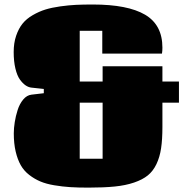

<svg xmlns="http://www.w3.org/2000/svg" viewBox="-20 -817 847 856"><path d="M175.3 -420.4 120.6 -426.3Q106.9 -427.7 94 -436.5Q81.1 -445.3 68.6 -462.6Q56.2 -480 48.6 -511.7Q41 -543.5 41 -585Q41 -625.5 52 -657.7Q63 -689.9 80.6 -711.7Q98.1 -733.4 126 -749.5Q153.8 -765.6 182.1 -774.4Q210.4 -783.2 248.8 -788.6Q287.1 -793.9 319.3 -795.4Q351.6 -796.9 393.6 -796.9Q549.3 -796.9 626.7 -751.5Q704.1 -706.1 704.1 -604.5Q704.1 -590.3 702.1 -578.1H436V-679.7H335.4V-453.6H437.5V-521.5H704.1V-453.6H777.8V-359.4H704.1V-250.5Q704.1 -195.3 698.2 -156Q692.4 -116.7 677.5 -85.4Q662.6 -54.2 639.2 -35.2Q615.7 -16.1 577.9 -3.2Q540 9.8 491.2 14.6Q442.4 19.5 374 19.5Q327.6 19.5 293 17.3Q258.3 15.1 221.9 9Q185.5 2.9 159.7 -8.1Q133.8 -19 110.4 -37.1Q86.9 -55.2 72.5 -80.6Q58.1 -106 49.8 -141.6Q41.5 -177.2 41.5 -222.7Q41.5 -245.6 45.7 -272.2Q49.8 -298.8 58.6 -326.4Q67.4 -354 83.5 -373.3Q99.6 -392.6 120.6 -395L175.3 -401.4ZM437.5 -109.4V-359.4H335.4V-109.4Z"/></svg>

Font: Coda
Style: Heavy
Weight: 800
Version: Version 2.000; ttfautohint (v0.8) -r 50 -G 200 -x